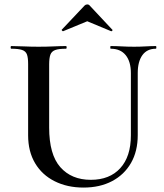

<svg xmlns="http://www.w3.org/2000/svg" viewBox="-20 -833 741 867"><path d="M571 -503Q571 -555 547.5 -584Q524 -613 480 -613Q478 -613 478 -619Q478 -625 480 -625Q505 -625 530.5 -623.5Q556 -622 586 -622Q612 -622 637.5 -623.5Q663 -625 684 -625Q686 -625 686 -619Q686 -613 684 -613Q644 -613 623 -584Q602 -555 602 -503V-223Q602 -150 571.5 -97Q541 -44 486 -15Q431 14 357 14Q284 14 227 -14.5Q170 -43 138.5 -96Q107 -149 107 -222V-544Q107 -573 101.5 -587.5Q96 -602 79.5 -607.5Q63 -613 31 -613Q28 -613 28 -619Q28 -625 31 -625Q56 -625 87.5 -623.5Q119 -622 154 -622Q191 -622 222 -623.5Q253 -625 278 -625Q281 -625 281 -619Q281 -613 278 -613Q245 -613 229 -607Q213 -601 207.5 -586Q202 -571 202 -542V-257Q202 -135 252.5 -78Q303 -21 390 -21Q475 -21 523 -73.5Q571 -126 571 -222ZM259 -699 362 -808Q367 -813 374 -813Q381 -813 385 -808L487 -699Q490 -698 487 -694.5Q484 -691 482 -692L374 -737L265 -692Q264 -691 260.5 -694.5Q257 -698 259 -699Z"/></svg>

Font: Cormorant Garamond Light SemiBold
Style: Regular
Weight: 600
Version: Version 4.001